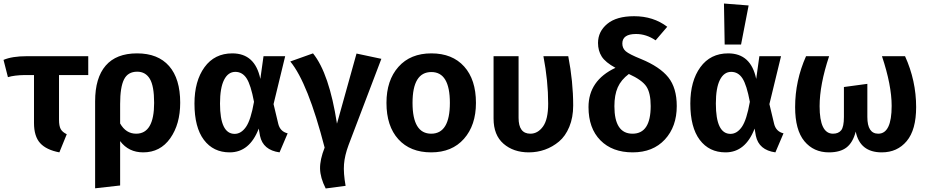

<svg xmlns="http://www.w3.org/2000/svg" viewBox="-27 -849 5265 1090"><path d="M474 -423H308V-170Q308 -134 317.5 -116.5Q327 -99 352 -87L310 16Q236 2 201 -36.5Q166 -75 166 -151V-423H113Q54 -422 18 -411L-7 -509Q42 -530 126 -530H474Z M751 -546Q870 -546 933 -474Q996 -402 996 -266Q996 -144 939.5 -64Q883 16 786 16Q703 16 655 -48V204L513 220V-274Q513 -407 573 -476.5Q633 -546 751 -546ZM746 -90Q848 -90 848 -265Q848 -361 823.5 -401.5Q799 -442 752 -442Q699 -442 677 -398Q655 -354 655 -259V-148Q688 -90 746 -90Z M1292 -546Q1421 -546 1451 -401L1469 -530H1592L1526 -258L1553 -145Q1564 -102 1606 -92L1560 16Q1466 3 1449 -78L1442 -119Q1390 16 1277 16Q1184 16 1130.5 -55Q1077 -126 1077 -261Q1077 -389 1134 -467.5Q1191 -546 1292 -546ZM1309 -441Q1268 -441 1245 -395.5Q1222 -350 1222 -261Q1222 -89 1305 -89Q1342 -89 1369.5 -128.5Q1397 -168 1415 -271Q1397 -367 1373 -404Q1349 -441 1309 -441Z M1750 -546Q1842 -432 1886 -147L1997 -545L2138 -515L1952 -26Q1930 33 1926 83Q1922 133 1935 206L1822 221Q1791 160 1790 108.5Q1789 57 1816 -11Q1721 -379 1621 -500Z M2675 -265Q2675 -138 2607 -61Q2539 16 2421 16Q2302 16 2234.5 -58.5Q2167 -133 2167 -265Q2167 -393 2235 -469.5Q2303 -546 2422 -546Q2541 -546 2608 -471.5Q2675 -397 2675 -265ZM2422 -440Q2315 -440 2315 -265Q2315 -90 2421 -90Q2527 -90 2527 -265Q2527 -440 2422 -440Z M3199 -530Q3227 -386 3227 -250Q3227 -182 3205 -129Q3183 -76 3146.5 -45.5Q3110 -15 3066.5 0.5Q3023 16 2975 16Q2888 16 2831.5 -33Q2775 -82 2775 -176V-530H2917V-180Q2917 -90 2984 -90Q3026 -90 3055.5 -130.5Q3085 -171 3085 -261Q3085 -389 3058 -530Z M3612 -514Q3719 -470 3767 -410Q3815 -350 3815 -247Q3815 -130 3747.5 -57Q3680 16 3565 16Q3449 16 3381.5 -52.5Q3314 -121 3314 -241Q3314 -392 3467 -464Q3410 -495 3389 -528Q3368 -561 3368 -605Q3368 -670 3420.5 -713.5Q3473 -757 3573 -757Q3682 -757 3761 -697L3695 -620Q3642 -656 3584 -656Q3506 -656 3506 -602Q3506 -575 3525.5 -558Q3545 -541 3612 -514ZM3667 -247Q3667 -321 3642.5 -358Q3618 -395 3543 -429Q3499 -396 3480 -353Q3461 -310 3461 -246Q3461 -90 3564 -90Q3667 -90 3667 -247Z M4083 -829 4223 -818 4180 -596H4087ZM4107 -546Q4236 -546 4266 -401L4284 -530H4407L4341 -258L4368 -145Q4379 -102 4421 -92L4375 16Q4281 3 4264 -78L4257 -119Q4205 16 4092 16Q3999 16 3945.5 -55Q3892 -126 3892 -261Q3892 -389 3949 -467.5Q4006 -546 4107 -546ZM4124 -441Q4083 -441 4060 -395.5Q4037 -350 4037 -261Q4037 -89 4120 -89Q4157 -89 4184.5 -128.5Q4212 -168 4230 -271Q4212 -367 4188 -404Q4164 -441 4124 -441Z M5111 -530Q5174 -391 5174 -241Q5174 -112 5120.5 -48Q5067 16 4979 16Q4855 16 4831 -102Q4815 -40 4779 -12Q4743 16 4679 16Q4592 16 4539.5 -47.5Q4487 -111 4487 -241Q4487 -391 4549 -530H4680Q4626 -368 4626 -246Q4626 -90 4702 -90Q4733 -90 4748.5 -109.5Q4764 -129 4764 -185V-355L4897 -373V-185Q4897 -90 4959 -90Q5035 -90 5035 -248Q5035 -365 4980 -530Z"/></svg>

Font: FiraGO SemiBold
Style: Regular
Weight: 600
Designer: bBox Type
Foundry: bBox Type GmbH
Version: Version 1.001;PS 001.001;hotconv 1.0.88;makeotf.lib2.5.64775